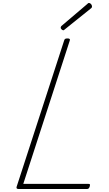

<svg xmlns="http://www.w3.org/2000/svg" viewBox="-20 -1274 734 1294"><path d="M107 0Q87 0 92 -15L412 -1000Q414 -1008 418.5 -1011.5Q423 -1015 435 -1015Q445 -1015 449 -1011.5Q453 -1008 450 -1000L137 -35H574Q585 -35 586 -30.5Q587 -26 585 -18Q582 -8 577.5 -4Q573 0 564 0ZM407 -1070Q401 -1070 395 -1076Q389 -1082 389 -1087Q389 -1089 390 -1092Q391 -1095 393 -1098L567 -1246Q570 -1249 573 -1251.5Q576 -1254 579 -1254Q584 -1254 589 -1250.5Q594 -1247 597 -1241.5Q600 -1236 600 -1230Q600 -1228 599.5 -1225.5Q599 -1223 596 -1220L418 -1077Q414 -1074 412 -1072Q410 -1070 407 -1070Z"/></svg>

Font: Playwrite RO Thin
Style: Regular
Weight: 250
Version: Version 1.002